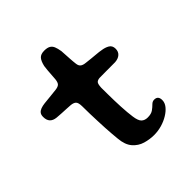

<svg xmlns="http://www.w3.org/2000/svg" viewBox="-166 -709 838 838"><g transform="rotate(-45 252.5 -290.0)"><path d="M312 10.5Q285 10.5 257.8 2.5Q230.5 -5.5 211.2 -27.8Q192 -50 188.5 -91Q187 -105.5 185.5 -124Q184 -142.5 182.8 -163.8Q181.5 -185 180.8 -207.8Q180 -230.5 179.2 -254.2Q178.5 -278 178.5 -301.5Q178 -324 170.2 -331Q162.5 -338 146.5 -339.5Q137 -340.5 122.2 -341Q107.5 -341.5 92 -342.5Q76.5 -343.5 64.5 -344.5Q45 -346.5 35 -357.2Q25 -368 25 -388Q25 -401.5 30.8 -408.8Q36.5 -416 47.2 -420Q58 -424 71.5 -425.5Q98 -428 115.2 -430Q132.5 -432 147.5 -433.5Q163.5 -435.5 170.2 -442Q177 -448.5 179 -466Q180 -476.5 180.8 -490.5Q181.5 -504.5 182.8 -518.2Q184 -532 185.5 -542Q191 -566.5 201 -578Q211 -589.5 233 -589.5Q251 -589.5 261.2 -583.8Q271.5 -578 276.5 -566Q281.5 -554 284.5 -535Q285.5 -519.5 286.2 -507.5Q287 -495.5 287.5 -485.8Q288 -476 288.8 -468Q289.5 -460 290.5 -452Q292 -437.5 300 -431.2Q308 -425 323.5 -423.5Q337 -422 353.2 -420.2Q369.5 -418.5 384.8 -417.2Q400 -416 410 -414Q430.5 -411.5 445 -403Q459.5 -394.5 459.5 -375Q459.5 -357 448 -346.8Q436.5 -336.5 416.5 -335Q386 -334.5 360 -334.8Q334 -335 319.5 -334.5Q308 -333.5 301.8 -327.8Q295.5 -322 294.5 -298.5Q294.5 -279.5 294.8 -259.5Q295 -239.5 295.5 -219.5Q296 -199.5 297 -180.2Q298 -161 299.5 -144Q301 -127 303 -113Q307 -83.5 317.8 -73.5Q328.5 -63.5 346.5 -63.5Q368 -63.5 380.2 -72.2Q392.5 -81 401.2 -90Q410 -99 421 -99Q433.5 -99 439.2 -92.2Q445 -85.5 445 -72.5Q445 -56 433.2 -41.2Q421.5 -26.5 402.2 -14.8Q383 -3 359.5 3.8Q336 10.5 312 10.5Z"/></g></svg>

Font: Gluten
Style: Regular
Weight: 400
Designer: Tyler Finck
Foundry: Etcetera Type Company
Version: Version 1.300